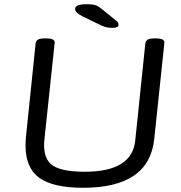

<svg xmlns="http://www.w3.org/2000/svg" viewBox="-20 -884 860 910"><path d="M374 6Q232 6 166.5 -41Q101 -88 101 -194Q101 -204 101.5 -214Q102 -224 103 -235L149 -680Q151 -691 160.5 -696.5Q170 -702 192 -702H200Q242 -702 239 -680L191 -228Q190 -220 189.5 -212Q189 -204 189 -196Q189 -124 234 -97Q279 -70 382 -70Q606 -70 621 -218L669 -680Q671 -691 680.5 -696.5Q690 -702 712 -702H720Q762 -702 759 -680L711 -225Q687 6 374 6ZM514 -752Q493 -752 479.5 -756Q466 -760 440 -773L372 -806Q351 -817 343.5 -825Q336 -833 336 -842Q336 -864 391 -864Q423 -864 436.5 -858Q450 -852 463 -841L533 -784Q542 -777 542 -767Q542 -752 514 -752Z"/></svg>

Font: Asap Expanded Expanded Regular
Style: Italic
Weight: 400
Width: 7
Italic angle: -6°
Designer: Pablo Cosgaya
Foundry: Omnibus-Type
Version: Version 3.001; ttfautohint (v1.8.4.7-5d5b)